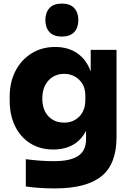

<svg xmlns="http://www.w3.org/2000/svg" viewBox="-20 -830 730 1071"><path d="M124 210V58Q208 69 281 69Q373 69 416.5 39.5Q460 10 460 -53V-101Q435 -50 388.5 -23Q342 4 277 4Q203 4 148 -31Q93 -66 63.5 -127.5Q34 -189 34 -268V-292Q34 -371 66 -433.5Q98 -496 155.5 -532Q213 -568 288 -568Q360 -568 411 -533Q462 -498 486 -431V-552H630V-65Q630 86 545.5 153.5Q461 221 287 221Q196 221 124 210ZM456 -273V-297Q456 -352 421.5 -385Q387 -418 338 -418Q284 -418 250 -380.5Q216 -343 216 -280Q216 -218 249.5 -182Q283 -146 338 -146Q389 -146 422.5 -180Q456 -214 456 -273ZM233 -718Q233 -760 256 -785Q279 -810 325 -810Q371 -810 394 -785Q417 -760 417 -718Q417 -676 394 -651Q371 -626 325 -626Q279 -626 256 -651Q233 -676 233 -718Z"/></svg>

Font: Sora-SIA ExtraBold
Style: Regular
Weight: 800
Designer: Jonathan Barnbrook, Julián Moncada
Foundry: Barnbrook Fonts
Version: Version 2.000